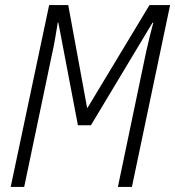

<svg xmlns="http://www.w3.org/2000/svg" viewBox="-20 -734 688 754"><path d="M22 0H75L184 -520Q192 -555 197 -586Q202 -617 207 -646H209L286 -242H337L579 -645H582Q575 -619 568 -590.5Q561 -562 554 -531L443 0H498L648 -714H567L324 -311H322L248 -714H173Z"/></svg>

Font: Noto Sans Display SemiCondensed Light
Style: Italic
Weight: 300
Width: 4
Italic angle: -12°
Designer: Monotype Design Team
Foundry: Monotype Imaging Inc.
Version: Version 1.900